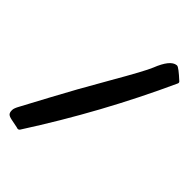

<svg xmlns="http://www.w3.org/2000/svg" viewBox="-298 -824 1010 1010"><g transform="rotate(45 206.5 -319.5)"><path d="M462.9 -683.6Q468.8 -677.2 463.9 -668.5Q287.1 -280.8 50.3 87.4Q43.5 98.1 28.8 91.8L-19.5 82Q-38.6 78.1 -45.7 70.6Q-52.7 63 -52.7 47.9V43.9Q-52.7 31.2 -38.3 5.6Q-23.9 -20 41 -142.3Q106 -264.6 201.7 -430.2Q297.4 -595.7 314.5 -638.2Q350.6 -730 392.6 -734.4H396Q407.7 -734.4 462.9 -683.6Z"/></g></svg>

Font: Drukaatie burti
Style: Bold
Weight: 700
Version: Version 0.14